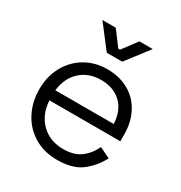

<svg xmlns="http://www.w3.org/2000/svg" viewBox="-168 -820 897 953"><g transform="rotate(30 280.5 -343.0)"><path d="M43.9 -247.3Q43.9 -319.6 75.4 -377.5Q106.9 -435.5 162.6 -468.3Q218.3 -501 287.7 -501Q356 -501 408.9 -472.2Q461.8 -443.3 491.5 -388.7Q521.3 -334.1 521.3 -261.3V-223.2H115Q120 -143.3 169 -95.5Q217.9 -47.7 294.7 -47.7Q355.9 -47.7 393.3 -75.5Q430.7 -103.3 452.8 -150.5L513.8 -120.7Q483 -62.1 433 -24.1Q383.1 14 294.7 14Q220.2 14 163.3 -20Q106.3 -54 75.1 -113.7Q43.9 -173.4 43.9 -247.3ZM450.1 -281.1Q446.7 -356.5 402.8 -398Q358.8 -439.4 287.7 -439.4Q216.7 -439.4 170.4 -396.9Q124 -354.4 115.5 -281.1ZM432 -700 332 -570H243.5L143.5 -700H220L282.5 -616.5H293L355.5 -700Z"/></g></svg>

Font: Space Grotesk Variable
Style: Regular
Weight: 400
Designer: Florian Karsten (Space Grotesk), Colophon Foundry (Space Mono)
Foundry: Florian Karsten
Version: Version 1.106